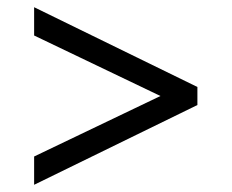

<svg xmlns="http://www.w3.org/2000/svg" viewBox="-20 -618 640 530"><path d="M74.2 -186 422.9 -353 74.2 -520V-598.1L524.9 -377.9V-328.1L74.2 -107.9Z"/></svg>

Font: Droid Sans Mono
Style: Regular
Weight: 400
Monospace: yes
Foundry: Ascender Corporation
Version: Version 1.00 build 112